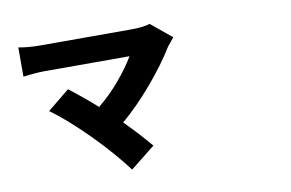

<svg xmlns="http://www.w3.org/2000/svg" viewBox="-82 -874 1663 1099"><g transform="rotate(-10 750.0 -325.0)"><path d="M845.7 -726.6 965.8 -627.9Q930.7 -585.9 926.8 -580.1Q871.1 -488.3 780.8 -381.8Q690.4 -275.4 598.6 -197.3Q673.8 -122.1 746.1 -37.1L602.5 77.1Q522.5 -29.3 407.2 -146.5Q282.2 -271.5 192.4 -335L320.3 -439.5Q397.5 -380.9 478.5 -308.6Q546.9 -364.3 605.5 -433.6Q664.1 -502.9 700.2 -564.5H205.1Q157.2 -564.5 82 -554.7V-724.6Q139.6 -713.9 205.1 -713.9H736.3Q804.7 -713.9 845.7 -726.6Z"/></g></svg>

Font: Bpmf Zihi Sans Heavy
Style: Heavy
Weight: 900
Foundry: But Ko
Version: Version 1.320